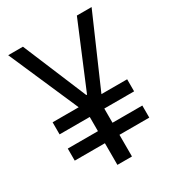

<svg xmlns="http://www.w3.org/2000/svg" viewBox="-176 -833 853 937"><g transform="rotate(-30 250.0 -365.0)"><path d="M39 -122V-190H459V-122ZM39 -270V-338H459V-270ZM209 0V-285L15 -730H98L248 -371H252L402 -730H485L291 -285V0Z"/></g></svg>

Font: M PLUS 1 Code
Style: Regular
Weight: 400
Designer: Coji Morishita
Foundry: UNDERFOREST DESIGN
Version: Version 1.005